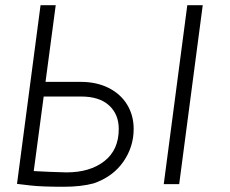

<svg xmlns="http://www.w3.org/2000/svg" viewBox="-20 -704 879 734"><path d="M491 -211Q491 -142 451 -85Q411 -28 338 -3Q290 10 223 10Q139 10 96 5L45 -1L135 -684H193L154 -391H289Q349 -391 395 -368Q441 -345 466 -304Q491 -263 491 -211ZM434 -211Q434 -267 397 -301Q360 -335 290 -335H147L109 -50L171 -47L234 -45Q324 -45 379 -88Q434 -131 434 -211ZM696 -684H755L665 0H606Z"/></svg>

Font: Bellota Text
Style: Italic
Weight: 400
Italic angle: -7.5°
Designer: Kemie Guaida
Foundry: Kemie Guaida
Version: Version 4.001